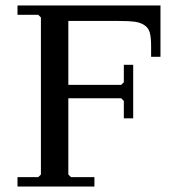

<svg xmlns="http://www.w3.org/2000/svg" viewBox="-20 -681 645 701"><path d="M229.5 -43.9 239.3 -34.2H324.7V0H43.9V-34.2H119.6L129.4 -43.9V-617.2L119.6 -627H43.9V-661.1H565.9V-473.6H531.7V-512.2Q531.7 -543.9 526.9 -561.8Q522 -579.6 506.8 -589.4Q491.7 -599.1 471.4 -601.8Q451.2 -604.5 412.6 -604.5H229.5V-371.1H422.4L432.1 -380.9V-444.3H466.3V-249H432.1V-312.5L422.4 -322.3H229.5Z"/></svg>

Font: Happy Times at the IKOB
Style: Regular
Weight: 400
Designer: Lucas Le Bihan
Foundry: Lucas Le Bihan
Version: Version 1.000;PS 1.0;hotconv 1.0.88;makeotf.lib2.5.647800